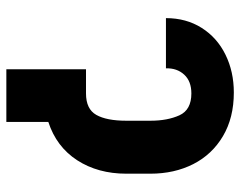

<svg xmlns="http://www.w3.org/2000/svg" viewBox="-96 -661 757 605"><g transform="rotate(90 282.5 -358.5)"><path d="M360.4 -377.9V-454.1Q360.4 -507.8 343.3 -545.4Q326.2 -583 274.4 -583Q235.8 -583 215.1 -560.3Q194.3 -537.6 195.3 -502.9H37.1Q37.1 -566.9 67.9 -615.5Q98.6 -664.1 152.1 -690.4Q205.6 -716.8 271.5 -716.8Q351.1 -716.8 408.9 -682.6Q466.8 -648.4 497.1 -588.9Q527.3 -529.3 527.3 -454.1V-377.9Q527.3 -288.6 484.9 -223.1Q442.4 -157.7 364.3 -132.3V0H198.2V-251H274.4Q323.7 -251 342 -283.4Q360.4 -315.9 360.4 -377.9Z"/></g></svg>

Font: Pretendard Std ExtraBold
Style: Regular
Weight: 800
Designer: Base glyphs from Inter by Rasmus Andersson; Hangeul glyphs from Noto Sans CJK(Source Han Sans) by Jang Soo-young and Kan
Foundry: Kil Hyung-jin
Version: Version 1.309